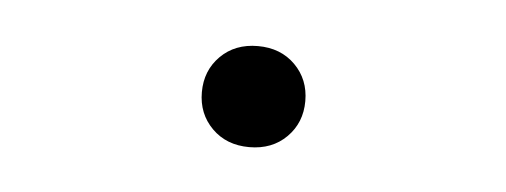

<svg xmlns="http://www.w3.org/2000/svg" viewBox="-25 -358 419 159"><g transform="rotate(5 185.0 -278.0)"><path d="M185 -236Q166 -236 154 -248Q142 -260 142 -278Q142 -296 154 -308Q166 -320 185 -320Q204 -320 216 -308Q228 -296 228 -278Q228 -260 216 -248Q204 -236 185 -236Z"/></g></svg>

Font: Hahmlet Thin
Style: Regular
Weight: 250
Version: Version 1.002